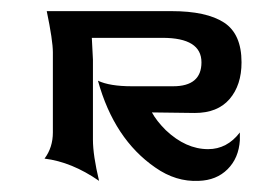

<svg xmlns="http://www.w3.org/2000/svg" viewBox="-20 -325 454 345"><path d="M337 0Q296 2 259 -24Q185 -75 156 -180Q177 -170 217 -170H291Q342 -170 342 -213Q342 -257 272 -257H145L147 -218V-74Q147 -46 158 0Q109 -34 60 -40Q75 -60 75 -87V-231Q75 -252 64 -305H288Q351 -305 382.5 -284.5Q414 -264 414 -213Q414 -172 392.5 -147Q371 -122 330 -122L253 -123Q261 -108 278 -91Q314 -57 354 -57Q388 -57 411 -87V-73Q409 -41 389 -21Q369 -1 337 0Z"/></svg>

Font: RIT Indira
Style: Bold
Weight: 700
Designer: Sudheer S
Version: 0.9